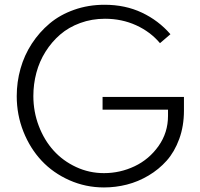

<svg xmlns="http://www.w3.org/2000/svg" viewBox="-20 -784 850 818"><path d="M51.3 -374.5Q51.3 -434.6 67.4 -491.7Q83.5 -548.8 115.5 -597.9Q147.5 -647 191.7 -684.1Q235.8 -721.2 296.1 -742.4Q356.4 -763.7 425.3 -763.7Q513.7 -763.7 584.5 -730.2Q655.3 -696.8 706.1 -638.2L661.6 -600.1Q621.1 -648.4 560.1 -676.3Q499 -704.1 427.2 -704.1Q371.1 -704.1 321.8 -686Q272.5 -668 236.3 -636.7Q200.2 -605.5 174.1 -564Q147.9 -522.5 135 -474.1Q122.1 -425.8 122.1 -375Q122.1 -308.1 145.3 -247.3Q168.5 -186.5 208.3 -142.6Q248 -98.6 304 -72.5Q359.9 -46.4 422.9 -46.4Q491.7 -46.4 553.5 -75.7Q615.2 -105 655.5 -161.9Q695.8 -218.8 695.8 -290.5V-316.9H417V-371.1H763.7V-312.5Q763.7 -247.1 743.7 -192.1Q723.6 -137.2 690.2 -99.6Q656.7 -62 612.5 -35.9Q568.4 -9.8 520.5 2.4Q472.7 14.6 422.9 14.6Q345.2 14.6 275.9 -16.1Q206.5 -46.9 157.5 -99.1Q108.4 -151.4 79.8 -223.1Q51.3 -294.9 51.3 -374.5Z"/></svg>

Font: Spartan MB
Style: Regular
Weight: 400
Designer: Matt Bailey, Mirko Velimirovic
Foundry: Matt Bailey
Version: Version 1.005